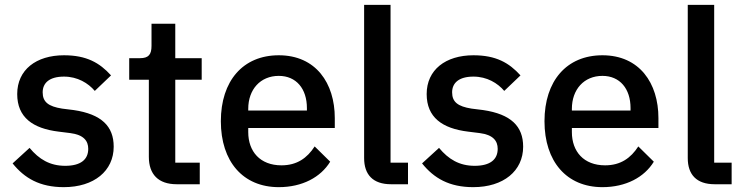

<svg xmlns="http://www.w3.org/2000/svg" viewBox="-20 -760 3064 792"><path d="M243 12C368 12 449 -55 449 -155C449 -239 399 -289 284 -306L236 -312C180 -321 156 -339 156 -379C156 -418 184 -444 244 -444C300 -444 344 -417 371 -385L438 -449C391 -501 337 -532 244 -532C129 -532 51 -472 51 -372C51 -276 115 -230 222 -217L270 -211C325 -204 344 -179 344 -146C344 -102 313 -76 249 -76C186 -76 141 -103 102 -150L32 -86C81 -25 144 12 243 12Z M804 0V-89H703V-431H812V-520H703V-662H605V-571C605 -535 593 -520 557 -520H513V-431H594V-113C594 -41 633 0 709 0Z M1130 12C1227 12 1303 -29 1342 -93L1278 -156C1247 -108 1205 -78 1141 -78C1053 -78 1004 -135 1004 -215V-232H1361V-273C1361 -417 1283 -532 1130 -532C982 -532 891 -426 891 -260C891 -94 982 12 1130 12ZM1130 -447C1202 -447 1246 -394 1246 -314V-304H1004V-311C1004 -391 1054 -447 1130 -447Z M1663 0V-89H1591V-740H1482V-108C1482 -40 1518 0 1593 0Z M1932 12C2057 12 2138 -55 2138 -155C2138 -239 2088 -289 1973 -306L1925 -312C1869 -321 1845 -339 1845 -379C1845 -418 1873 -444 1933 -444C1989 -444 2033 -417 2060 -385L2127 -449C2080 -501 2026 -532 1933 -532C1818 -532 1740 -472 1740 -372C1740 -276 1804 -230 1911 -217L1959 -211C2014 -204 2033 -179 2033 -146C2033 -102 2002 -76 1938 -76C1875 -76 1830 -103 1791 -150L1721 -86C1770 -25 1833 12 1932 12Z M2465 12C2562 12 2638 -29 2677 -93L2613 -156C2582 -108 2540 -78 2476 -78C2388 -78 2339 -135 2339 -215V-232H2696V-273C2696 -417 2618 -532 2465 -532C2317 -532 2226 -426 2226 -260C2226 -94 2317 12 2465 12ZM2465 -447C2537 -447 2581 -394 2581 -314V-304H2339V-311C2339 -391 2389 -447 2465 -447Z M2998 0V-89H2926V-740H2817V-108C2817 -40 2853 0 2928 0Z"/></svg>

Font: IBMKR Medm
Style: Regular
Weight: 500
Designer: Mike Abbink; Paul van der Laan; Pieter van Rosmalen; Wujin Sim; Chorong Kim; Dohee Lee;
Foundry: Sandoll Inc.
Version: Version 1.002